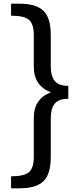

<svg xmlns="http://www.w3.org/2000/svg" viewBox="-20 -795 415 1040"><path d="M40 -775H85Q176 -775 215.5 -736.5Q255 -698 255 -605V-434Q255 -384 276 -357Q297 -330 350 -330V-260Q297 -260 276 -233Q255 -206 255 -156V55Q255 148 215.5 186.5Q176 225 85 225H40V160Q111 160 137 137.5Q163 115 163 55V-156Q163 -260 256 -295Q163 -330 163 -434V-605Q163 -665 137 -687.5Q111 -710 40 -710Z"/></svg>

Font: Bitter
Style: Regular
Weight: 400
Designer: Sol Matas
Foundry: Sol Matas
Version: Version 1.300;PS 001.300;hotconv 1.0.70;makeotf.lib2.5.58329